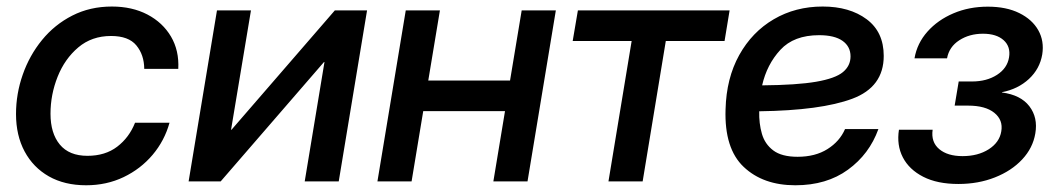

<svg xmlns="http://www.w3.org/2000/svg" viewBox="-20 -547 3191 579"><path d="M239.7 11.7Q174.8 11.7 127.4 -15.1Q80.1 -42 54.2 -90.3Q28.3 -138.7 28.3 -203.1Q28.3 -264.2 48.6 -322Q68.8 -379.9 106.7 -426.3Q144.5 -472.7 198 -500Q251.5 -527.3 317.4 -527.3Q378.4 -527.3 424.6 -503.2Q470.7 -479 495.6 -436.8Q520.5 -394.5 517.6 -339.4H415Q414.6 -381.8 391.1 -410.2Q367.7 -438.5 314.9 -438.5Q256.8 -438.5 216.1 -404.1Q175.3 -369.6 153.8 -315.7Q132.3 -261.7 132.3 -204.1Q132.3 -145 160.4 -111.1Q188.5 -77.1 243.7 -77.1Q297.4 -77.1 333.5 -104.7Q369.6 -132.3 387.2 -176.8H491.2Q476.1 -122.6 440.2 -80.1Q404.3 -37.6 352.8 -12.9Q301.3 11.7 239.7 11.7Z M1001.5 0H898.9L958.5 -359.9H957L645.5 0H548.8L634.3 -515.6H736.8L676.8 -155.8H678.2L989.7 -515.6H1086.9Z M1306.6 -515.6 1271.5 -304.2H1518.1L1553.2 -515.6H1656.2L1570.8 0H1467.8L1502.9 -211.9H1256.3L1221.2 0H1118.2L1203.6 -515.6Z M1814.9 0 1884.8 -423.3H1707L1722.7 -515.6H2180.2L2165 -423.3H1987.8L1918 0Z M2378.4 11.7Q2281.2 11.7 2222.7 -43.7Q2164.1 -99.1 2168 -217.3Q2170.4 -311 2209.2 -380.9Q2248 -450.7 2313.5 -489Q2378.9 -527.3 2460.9 -527.3Q2542 -527.3 2593.5 -489Q2645 -450.7 2645 -378.4Q2645 -284.7 2550.3 -249.3Q2455.6 -213.9 2269.5 -211.4Q2268.6 -174.8 2277.6 -143.6Q2286.6 -112.3 2312 -93.3Q2337.4 -74.2 2385.3 -74.2Q2438.5 -74.2 2475.3 -97.4Q2512.2 -120.6 2528.3 -157.7H2628.9Q2601.6 -82 2537.1 -35.2Q2472.7 11.7 2378.4 11.7ZM2278.3 -289.6Q2383.3 -290.5 2441.2 -300.5Q2499 -310.5 2522 -329.6Q2544.9 -348.6 2544.9 -377Q2544.9 -406.7 2520.8 -423.8Q2496.6 -440.9 2450.2 -440.9Q2374 -440.9 2333.3 -396.7Q2292.5 -352.5 2278.3 -289.6Z M2870.1 7.8Q2806.6 7.8 2764.2 -13.9Q2721.7 -35.6 2702.6 -72.5Q2683.6 -109.4 2690.9 -155.8H2792.5Q2787.1 -118.7 2812.3 -97.4Q2837.4 -76.2 2882.8 -76.2Q2929.2 -76.2 2961.7 -96.9Q2994.1 -117.7 2999.5 -150.9Q3005.4 -185.1 2978.5 -206.8Q2951.7 -228.5 2899.4 -228.5H2858.9L2871.1 -301.3H2911.1Q2955.6 -301.3 2986.6 -321.3Q3017.6 -341.3 3022.9 -374Q3028.3 -406.2 3006.6 -425.8Q2984.9 -445.3 2944.3 -445.3Q2903.3 -445.3 2872.8 -425.5Q2842.3 -405.8 2835.9 -371.1H2737.8Q2745.6 -416.5 2776.9 -451.7Q2808.1 -486.8 2855.2 -506.8Q2902.3 -526.9 2959 -526.9Q3014.6 -526.9 3053.7 -507.6Q3092.8 -488.3 3111.1 -455.8Q3129.4 -423.3 3123 -382.8Q3115.7 -339.4 3082.8 -308.8Q3049.8 -278.3 3001.5 -269V-268.1Q3058.1 -260.7 3084.2 -226.6Q3110.4 -192.4 3102.1 -144.5Q3094.7 -100.6 3062.5 -66.2Q3030.3 -31.7 2980.2 -12Q2930.2 7.8 2870.1 7.8Z"/></svg>

Font: Inter Display Medium
Style: Italic
Weight: 500
Italic angle: -9.39999°
Designer: Rasmus Andersson
Foundry: rsms
Version: Version 4.000;git-a52131595